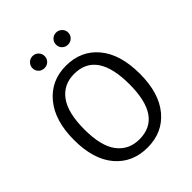

<svg xmlns="http://www.w3.org/2000/svg" viewBox="-247 -1038 1193 1193"><g transform="rotate(-45 349.5 -442.0)"><path d="M246 -896Q268 -896 283.5 -880.5Q299 -865 299 -843Q299 -820 283.5 -805Q268 -790 246 -790Q223 -790 207.5 -805Q192 -820 192 -843Q192 -864 207.5 -880Q223 -896 246 -896ZM452 -790Q430 -790 414.5 -805Q399 -820 399 -843Q399 -865 414.5 -880.5Q430 -896 452 -896Q474 -896 490 -880.5Q506 -865 506 -843Q506 -821 490.5 -805.5Q475 -790 452 -790ZM350 -707Q482 -707 561 -612.5Q640 -518 640 -346Q640 -177 561 -82.5Q482 12 350 12Q217 12 138 -81.5Q59 -175 59 -345Q59 -514 139 -610.5Q219 -707 350 -707ZM350 -635Q256 -635 203.5 -563.5Q151 -492 151 -345Q151 -200 204 -130Q257 -60 350 -60Q548 -60 548 -346Q548 -635 350 -635Z"/></g></svg>

Font: Sedus Text
Style: Regular
Weight: 400
Designer: TypeMates
Foundry: TypeMates, Runge Thomsen GbR
Version: Version 4.202;PS 004.202;hotconv 1.0.88;makeotf.lib2.5.64775